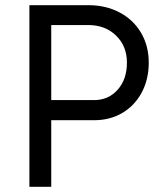

<svg xmlns="http://www.w3.org/2000/svg" viewBox="-20 -720 619 740"><path d="M93.3 -700H320.8Q388 -700 441.1 -671.9Q494.3 -643.8 523.8 -593.3Q553.3 -542.8 553.3 -478.5Q553.3 -414.2 526.3 -363.6Q499.3 -313 451.6 -284.8Q403.8 -256.7 343.3 -256.7H177.5V0H93.3ZM469.2 -478.4Q469.2 -542.3 427.3 -582.9Q385.4 -623.5 320 -623.5H177.5V-334.2H342.5Q398 -334.2 433.6 -374.3Q469.2 -414.5 469.2 -478.4Z"/></svg>

Font: Oak Sans Light
Style: Regular
Weight: 400
Designer: Erik Kennedy, Walven
Foundry: Erik Kennedy, Walven
Version: Version 1.100;Glyphs 3.1.2 (3151)